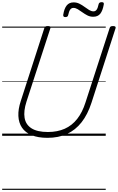

<svg xmlns="http://www.w3.org/2000/svg" viewBox="-20 -1256 1090 1776"><path d="M419 19Q332 19 273 -5.5Q214 -30 183.5 -75Q153 -120 150 -183Q147 -246 172 -321L390 -996Q393 -1006 400 -1010.5Q407 -1015 423 -1015Q437 -1015 443.5 -1010.5Q450 -1006 446 -995L225 -316Q197 -229 207.5 -166Q218 -103 271.5 -69Q325 -35 423 -35Q511 -35 578.5 -65Q646 -95 694 -156Q742 -217 771 -309L994 -996Q997 -1006 1003.5 -1010.5Q1010 -1015 1026 -1015Q1055 -1015 1049 -995L826 -305Q791 -197 734.5 -125Q678 -53 599.5 -17Q521 19 419 19ZM584 -1098Q562 -1098 565 -1120Q574 -1177 597 -1205.5Q620 -1234 661 -1234Q690 -1234 715 -1221.5Q740 -1209 762 -1192.5Q784 -1176 804.5 -1163.5Q825 -1151 845 -1151Q863 -1151 874 -1166.5Q885 -1182 892 -1216Q896 -1236 920 -1236Q933 -1236 937.5 -1231Q942 -1226 940 -1215Q930 -1157 907.5 -1129Q885 -1101 842 -1101Q813 -1101 788.5 -1113.5Q764 -1126 742 -1142Q720 -1158 699.5 -1170.5Q679 -1183 659 -1183Q641 -1183 629.5 -1167.5Q618 -1152 611 -1118Q609 -1107 602.5 -1102.5Q596 -1098 584 -1098ZM0 490H958V500H0ZM0 -20H958V0H0ZM0 -505H958V-500H0ZM0 -1010H958V-1000H0Z"/></svg>

Font: Playwrite AU VIC Guides
Style: Regular
Weight: 400
Designer: Veronika Burian, José Scaglione
Foundry: TypeTogether
Version: Version 1.003